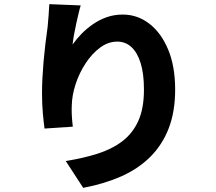

<svg xmlns="http://www.w3.org/2000/svg" viewBox="-20 -833 1040 923"><path d="M368 -807Q363 -791 357.5 -767.5Q352 -744 346 -717Q340 -690 335.5 -664.5Q331 -639 329 -619Q348 -646 372.5 -671Q397 -696 427.5 -717Q458 -738 493.5 -750.5Q529 -763 570 -763Q641 -763 698 -719Q755 -675 788.5 -594.5Q822 -514 822 -402Q822 -296 791 -216Q760 -136 702 -78.5Q644 -21 562.5 15Q481 51 380 70L296 -59Q379 -72 448.5 -94Q518 -116 568 -154Q618 -192 645 -252Q672 -312 672 -402Q672 -479 656 -530Q640 -581 611.5 -607Q583 -633 544 -633Q500 -633 461 -604Q422 -575 391.5 -528.5Q361 -482 343.5 -428.5Q326 -375 325 -325Q324 -307 325 -282.5Q326 -258 330 -224L194 -215Q190 -244 186 -288.5Q182 -333 182 -384Q182 -419 184 -458Q186 -497 189.5 -537.5Q193 -578 198 -620.5Q203 -663 209 -704Q212 -734 214 -763.5Q216 -793 217 -813Z"/></svg>

Font: Noto Sans JP Thin ExtraBold
Style: Regular
Weight: 800
Version: Version 2.004-H2;hotconv 1.0.118;makeotfexe 2.5.65603